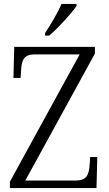

<svg xmlns="http://www.w3.org/2000/svg" viewBox="-20 -951 550 971"><path d="M208 -784V-771H229C275 -810 344 -886 367 -921V-931H291C272 -886 237 -828 208 -784ZM30 0H468L472 -157H436L433 -114C429 -65 417 -38 362 -38H108L460 -680V-714H52L48 -557H84L87 -600C90 -648 102 -676 156 -676H383L30 -32Z"/></svg>

Font: Noto Serif Khmer SemiCondensed Light
Style: Regular
Weight: 300
Width: 4
Designer: Danh Hong and the Monotype Design Team
Foundry: Monotype Imaging Inc.
Version: Version 2.004